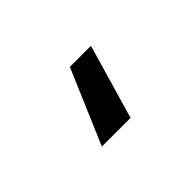

<svg xmlns="http://www.w3.org/2000/svg" viewBox="-39 -346 677 677"><g transform="rotate(-45 300.0 -7.0)"><path d="M412.5 -145.5 331.5 133H188.5L307.5 -145.5Z"/></g></svg>

Font: Fira Code Light
Style: Bold
Weight: 700
Monospace: yes
Version: Version 5.002